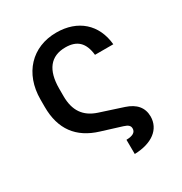

<svg xmlns="http://www.w3.org/2000/svg" viewBox="-209 -890 1170 1235"><g transform="rotate(-30 375.5 -272.5)"><path d="M432.9 85.9 433.6 191.8C563.6 188.2 642.4 127.5 642.8 33.4C642.4 -32.7 604.8 -77.4 530.5 -101.6L361.5 -156.6C267.4 -187.5 222.7 -252.5 222.7 -359.7V-415.5C222.7 -552.6 278.8 -625.4 389.2 -625.4C475.1 -625.4 520.6 -583.1 530.9 -488.6H666.9C652.3 -643.1 545.8 -737.2 386.4 -737.2C205.3 -737.2 83.5 -608 83.5 -414.8V-359.7C83.5 -194.6 160.9 -91.3 311.4 -45.5L460.2 0.7C492.5 10.7 503.9 23.1 503.9 42.6C503.9 71.4 479 85.2 432.9 85.9Z"/></g></svg>

Font: Margiela Sans Semi Bold
Style: Regular
Weight: 600
Designer: Stefan Endress, Andreas Faust
Version: Version 1.100;FEAKit 1.0